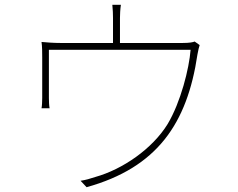

<svg xmlns="http://www.w3.org/2000/svg" viewBox="-20 -770 996 805"><path d="M157 -529.1V-359C157 -346.9 156.2 -326 154.1 -316.1H187.9C185.7 -327.1 185 -346.9 185 -359V-561.1H779.1C773.1 -483 737.9 -342 682.9 -250C619 -146 494 -60 380 -28.1C359 -21 337.7 -14.9 317.8 -12.1L343 14.9C638.1 -67.1 764.9 -251.1 807.9 -541.9C810.7 -558.9 815 -574.9 817.1 -581L796.2 -595.9C789.1 -593 775.9 -589.8 745 -589.8H483V-695C483 -707 484 -731.9 486.9 -750H451C453.1 -731.9 453.8 -707 453.8 -695V-589.8H235.1C205.3 -589.8 177.2 -592 154.1 -594.1C157 -574.9 157 -548.3 157 -529.1Z"/></svg>

Font: Karasuma Gothic
Style: Thin
Weight: 200
Designer: Rasmus Andersson / Ryoko Ishizuka
Foundry: rsms
Version: Version 1.00